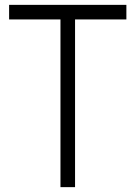

<svg xmlns="http://www.w3.org/2000/svg" viewBox="-20 -770 559 790"><path d="M500 -750V-690H288.8V0H228.8V-690H17.5V-750Z"/></svg>

Font: Now Light
Style: Regular
Weight: 300
Designer: Alfredo Marco Pradil
Foundry: Alfredo Marco Pradil
Version: Version 1.002;PS 001.002;hotconv 1.0.88;makeotf.lib2.5.64775